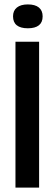

<svg xmlns="http://www.w3.org/2000/svg" viewBox="-20 -849 248 869"><path d="M50 0V-660H157V0ZM106 -721Q73 -721 56 -734.5Q39 -748 39 -775Q39 -801 56.5 -815Q74 -829 106 -829Q139 -829 156 -815Q173 -801 173 -775Q173 -748 156 -734.5Q139 -721 106 -721Z"/></svg>

Font: Bricolage Grotesque 48pt Condensed Medium
Style: Regular
Weight: 500
Width: 3
Designer: Mathieu Triay
Foundry: Atelier Triay
Version: Version 1.001;gftools[0.9.33.dev8+g029e19f]